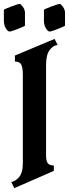

<svg xmlns="http://www.w3.org/2000/svg" viewBox="-68 -972 356 992"><path d="M50 -128V-585Q50 -622 42 -638Q34 -654 9 -654V-685L214 -771L230 -739Q208 -739 188 -713Q170 -688 170 -637V-167Q170 -140 179 -128.5Q188 -117 210 -117V-89Q7 0 6 0L-10 -32Q-2 -32 9.5 -39Q21 -46 29 -55Q50 -79 50 -128ZM-48 -867V-921Q-48 -924 -10.5 -938Q27 -952 33 -952Q39 -952 50 -937Q61 -922 61 -905V-840Q61 -837 25.5 -823Q-10 -809 -18.5 -809Q-27 -809 -37.5 -825Q-48 -841 -48 -867ZM159 -867V-921Q159 -924 196.5 -938Q234 -952 240 -952Q246 -952 257 -937Q268 -922 268 -905V-840Q268 -837 232.5 -823Q197 -809 188.5 -809Q180 -809 169.5 -825Q159 -841 159 -867Z"/></svg>

Font: Pirata One
Style: Regular
Weight: 400
Designer: Rodrigo Fuenzalida, Nicolas Massi
Foundry: Rodrigo Fuenzalida, Nicolas Massi
Version: Version 1.001